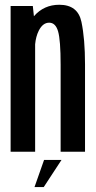

<svg xmlns="http://www.w3.org/2000/svg" viewBox="-20 -622 395 787"><path d="M23.5 0V-597.5H114.5L119 -555.5Q160 -602.5 223 -602.5Q299 -602.5 313.8 -532.5Q328.5 -462.5 328.5 -358V0H228.5V-357Q228.5 -457 218.2 -493Q208 -529 181.5 -529Q155.5 -529 139 -496.5Q127 -472.5 124 -440.5V0ZM121.4 144.9 160.6 33.6H232.1L159.2 144.9Z"/></svg>

Font: Anybody Condensed Medium
Style: Regular
Weight: 500
Width: 3
Designer: Tyler Finck
Foundry: Etcetera Type Company
Version: Version 1.010; ttfautohint (v1.8.3) -l 8 -r 50 -G 200 -x 14 